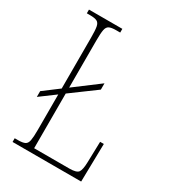

<svg xmlns="http://www.w3.org/2000/svg" viewBox="-176 -805 800 897"><g transform="rotate(30 224.0 -357.0)"><path d="M36 0V-20H54Q79 -20 91 -26Q103 -32 106.5 -51Q110 -70 110 -108V-299L29 -239V-270L110 -331V-606Q110 -645 106.5 -663.5Q103 -682 91 -688Q79 -694 54 -694H36V-714H216V-694H194Q169 -694 157 -688Q145 -682 141.5 -663.5Q138 -645 138 -606V-352L271 -452V-418L138 -320V-25H328Q367 -25 376.5 -39Q386 -53 387 -94L390 -205H410L406 0Z"/></g></svg>

Font: Noto Serif Ethiopic ExtraCondensed Thin
Style: Regular
Weight: 100
Width: 2
Designer: Monotype Design Team
Foundry: Monotype Imaging Inc.
Version: Version 2.102; ttfautohint (v1.8.4.7-5d5b)